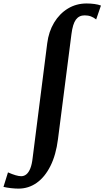

<svg xmlns="http://www.w3.org/2000/svg" viewBox="-144 -835 602 1106"><path d="M-37.5 251.5Q-56.5 251.5 -81 248.8Q-105.5 246 -124 241.5L-98 158Q-73 169 -54 174.5Q-35 180 -22 180Q-5 180 8.2 169Q21.5 158 30.8 134.8Q40 111.5 44 75L128 -585.5Q136.5 -653 167.8 -704.8Q199 -756.5 247.2 -785.8Q295.5 -815 354.5 -815Q378.5 -815 400.2 -812Q422 -809 437.5 -803L410 -723Q395.5 -734.5 379.8 -740.5Q364 -746.5 343.5 -746.5Q311.5 -746.5 293.2 -722Q275 -697.5 267.5 -638L190 -33.5Q178.5 57.5 146.5 121.2Q114.5 185 67.5 218.2Q20.5 251.5 -37.5 251.5Z"/></svg>

Font: Merriweather 24pt SemiCondensed
Style: Bold Italic
Weight: 700
Width: 4
Italic angle: -7.8°
Designer: Eben Sorkin
Foundry: Eben Sorkin
Version: Version 2.101